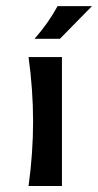

<svg xmlns="http://www.w3.org/2000/svg" viewBox="-20 -620 327 640"><path d="M186.5 -429.7V0H75.2Q90.3 -110.4 90.3 -215.1Q90.3 -319.8 75.2 -429.7ZM171.9 -599.6H286.6L179.7 -490.7H95.2Q141.6 -543.5 171.9 -599.6Z"/></svg>

Font: Rachana
Style: Bold
Weight: 700
Designer: Hussain KH
Foundry: Hussain KH, Rajeesh K Nambiar, Santhosh Thottingal, Swathanthra Malayalam Computing (http://smc.org.in)
Version: Version 7.0.0+20221109